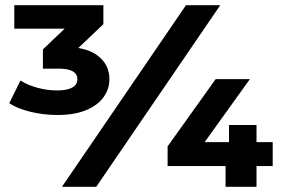

<svg xmlns="http://www.w3.org/2000/svg" viewBox="-20 -720 1088 740"><path d="M15.7 -322.3 58.8 -409.6Q87.1 -391.7 124.8 -381.6Q162.4 -371.4 199.9 -371.4Q238.7 -371.4 258.5 -382.7Q278.3 -393.9 278.3 -414.6Q278.3 -434.1 261.1 -444.8Q243.9 -455.4 207.2 -455.4H145.4V-529.6L271.7 -650L286.3 -609.4H35.1V-700H378.4V-626.8L251.7 -506.3L198 -538.8H232.2Q313.4 -538.8 357.6 -504.7Q401.7 -470.7 401.7 -414.6Q401.7 -377.4 379.8 -346.3Q358 -315.1 312.9 -295.9Q267.8 -276.8 202.1 -276.8Q148.1 -276.8 97.1 -289.2Q46.1 -301.6 15.7 -322.3ZM696.8 -700H828.9L350.9 0H218.8ZM626 -155.8 811.2 -415H943.1L756.9 -155.8L701.2 -172.2H1031V-80H626ZM849.4 -80 862.6 -172.2V-238.3H968.6V0H849.4Z"/></svg>

Font: iiserrat Thin
Style: Regular
Weight: 100
Designer: Akira Ohta
Foundry: Akira Ohta
Version: Version 1.200;Glyphs 3.3.1 (3343)